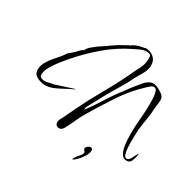

<svg xmlns="http://www.w3.org/2000/svg" viewBox="-152 -687 980 982"><g transform="rotate(30 338.0 -196.0)"><path d="M448 44Q459 44 459 57Q459 76 441.5 100.5Q424 125 407 139Q401 144 398 144Q394 144 396 139Q404 125 418 109.5Q432 94 432 84Q432 80 427 75.5Q422 71 422 66Q422 58 430 51Q438 44 448 44ZM257 41Q248 41 241 35Q234 29 234 19Q234 8 239 -1Q244 -10 248 -18L281 -87Q316 -160 356 -229.5Q396 -299 431 -372Q445 -403 461 -433Q477 -463 477 -498V-501Q477 -515 470.5 -519Q464 -523 451 -523Q433 -523 415.5 -515Q398 -507 382 -499Q306 -462 241.5 -407Q177 -352 122 -288Q109 -273 90 -249Q71 -225 56.5 -199.5Q42 -174 42 -153Q42 -139 53 -135Q64 -131 75 -131Q82 -131 89.5 -133.5Q97 -136 104 -137Q108 -138 113 -138.5Q118 -139 122 -140L230 -175V-173H229V-172Q206 -162 182 -148.5Q158 -135 133.5 -124.5Q109 -114 83 -114Q61 -114 37 -126Q13 -138 13 -165Q13 -188 25 -209.5Q37 -231 54 -250.5Q71 -270 85 -286Q90 -292 94.5 -299.5Q99 -307 104 -313Q110 -318 116 -322.5Q122 -327 127 -332Q138 -342 146.5 -352Q155 -362 168 -369L177 -383Q181 -389 190.5 -396.5Q200 -404 206 -409Q218 -419 231.5 -427.5Q245 -436 258 -445Q278 -460 299 -473.5Q320 -487 342 -498Q345 -500 348.5 -502Q352 -504 355 -506L356 -504Q370 -516 386.5 -522.5Q403 -529 421 -532Q431 -532 436 -536Q464 -536 484.5 -519.5Q505 -503 505 -474V-463Q501 -441 490.5 -421.5Q480 -402 469 -384Q462 -373 456.5 -361Q451 -349 445 -337Q420 -295 395.5 -253.5Q371 -212 349 -169Q343 -158 332 -138.5Q321 -119 321 -108H325V-110Q357 -153 385.5 -199Q414 -245 448 -288Q456 -299 463.5 -309.5Q471 -320 479 -330Q493 -347 510.5 -368.5Q528 -390 549 -397Q552 -398 555 -398.5Q558 -399 561 -399Q573 -399 588.5 -392Q604 -385 617.5 -375Q631 -365 634 -354Q635 -350 635 -347Q635 -344 635 -340Q635 -328 633 -316.5Q631 -305 630 -293Q629 -258 623 -224.5Q617 -191 613 -156Q612 -137 611.5 -118Q611 -99 611 -80Q611 -72 612 -51.5Q613 -31 618 -14Q623 3 635 3Q645 3 653 -10Q661 -23 667 -36Q673 -49 676 -50V-46Q676 -38 670.5 -20Q665 -2 660 4Q652 12 639 12Q620 12 610 -3Q600 -18 595.5 -40Q591 -62 590 -83.5Q589 -105 589 -117Q589 -164 593.5 -211Q598 -258 598 -305Q598 -315 597 -334Q596 -353 591 -369Q586 -385 573 -385Q564 -385 555 -377.5Q546 -370 540 -364Q478 -307 431 -236Q384 -165 341 -93Q324 -65 311 -35.5Q298 -6 282 23Q278 30 272 35.5Q266 41 257 41Z"/></g></svg>

Font: Qwitcher Grypen
Style: Regular
Weight: 400
Designer: Robert E. Leuschke
Foundry: Robert E. Leuschke
Version: Version 1.100; ttfautohint (v1.8.3)